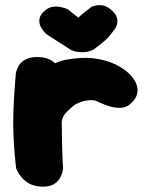

<svg xmlns="http://www.w3.org/2000/svg" viewBox="-20 -720 580 740"><path d="M123 -40Q98 -38 84.5 -54.5Q71 -71 65.5 -93.5Q60 -116 59 -133.5Q58 -151 58 -151Q50 -184 47.5 -203Q45 -222 46 -232.5Q47 -243 48.5 -250Q50 -257 50 -266Q54 -325 79 -371.5Q104 -418 144 -448Q184 -478 230 -489Q293 -501 341.5 -495Q390 -489 424.5 -472Q459 -455 479 -435Q479 -435 485 -428.5Q491 -422 498.5 -410.5Q506 -399 509 -384Q512 -369 507 -353Q502 -337 483 -320Q467 -305 444.5 -304.5Q422 -304 401.5 -310.5Q381 -317 367 -323.5Q353 -330 353 -330Q341 -336 317 -333Q293 -330 268 -316Q251 -303 236 -287.5Q221 -272 218 -252Q216 -231 214 -212Q212 -193 211 -175Q210 -157 210 -137Q210 -117 211 -93Q211 -93 204 -81Q197 -69 178 -56.5Q159 -44 123 -40ZM136 -1Q109 -3 91 -13.5Q73 -24 62 -38Q51 -52 46.5 -62Q42 -72 42 -72Q36 -126 33.5 -168Q31 -210 31 -248.5Q31 -287 33.5 -332Q36 -377 41 -437Q41 -437 43.5 -447Q46 -457 54 -469.5Q62 -482 80 -491.5Q98 -501 128 -500Q161 -499 180 -486Q199 -473 208.5 -456.5Q218 -440 221 -427.5Q224 -415 224 -415Q221 -367 219.5 -328Q218 -289 218 -251Q218 -213 219 -169.5Q220 -126 223 -70Q223 -70 221 -59Q219 -48 211 -33.5Q203 -19 185.5 -9Q168 1 136 -1ZM239 -537 159 -588Q159 -588 151.5 -596Q144 -604 137 -617Q130 -630 132 -646.5Q134 -663 153 -679Q167 -691 182 -693.5Q197 -696 210 -693.5Q223 -691 231.5 -688Q240 -685 240 -685L282 -652Q293 -663 307.5 -674Q322 -685 333 -694Q333 -694 343.5 -697.5Q354 -701 370 -700Q386 -699 402 -687Q420 -674 426.5 -661.5Q433 -649 432.5 -638.5Q432 -628 429.5 -621.5Q427 -615 427 -615Q415 -597 404 -584Q393 -571 379 -559Q365 -547 343 -531Q334 -524 315.5 -520.5Q297 -517 276 -520.5Q255 -524 239 -537Z"/></svg>

Font: Sour Gummy Black
Style: Regular
Weight: 900
Designer: Stefie Justprince
Foundry: Eifetstype
Version: Version 1.000